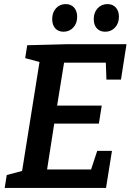

<svg xmlns="http://www.w3.org/2000/svg" viewBox="-20 -918 639 938"><path d="M500 -529 497 -612H293L259 -402H477L463 -314H245L210 -90H425L455 -181H527L498 0H3L13 -63L88 -83L173 -615L103 -634L113 -697L305 -702H598L571 -529ZM235 -825Q235 -857 253.5 -877.5Q272 -898 301 -898Q327 -898 342 -881Q357 -864 357 -836Q357 -804 338 -783.5Q319 -763 290 -763Q265 -763 250 -779.5Q235 -796 235 -825ZM438 -825Q438 -857 457 -877.5Q476 -898 505 -898Q531 -898 546 -881Q561 -864 561 -836Q561 -804 542 -783.5Q523 -763 494 -763Q468 -763 453 -779.5Q438 -796 438 -825Z"/></svg>

Font: Bitter Pro SemiBold
Style: Italic
Weight: 600
Italic angle: -9°
Designer: Sol Matas, and Bitter project Authors
Foundry: Sol Matas
Version: Version 1.010